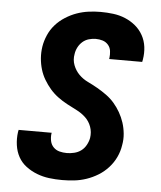

<svg xmlns="http://www.w3.org/2000/svg" viewBox="-53 -789 707 844"><g transform="rotate(5 300.0 -367.5)"><path d="M252 8Q223 8 195 4.5Q167 1 141 -9Q115 -19 93 -35.5Q71 -52 58 -75.5Q45 -99 41 -127.5Q37 -156 41 -185L43 -195H189L188 -191Q186 -174 189.5 -158Q193 -142 204 -131Q215 -120 230.5 -116Q246 -112 263 -112Q278 -112 295 -116Q312 -120 325.5 -130Q339 -140 347.5 -155.5Q356 -171 359 -187Q363 -213 354.5 -236.5Q346 -260 328.5 -276.5Q311 -293 289 -304Q267 -315 245.5 -326.5Q224 -338 204.5 -352.5Q185 -367 169.5 -385Q154 -403 141.5 -424Q129 -445 122 -468.5Q115 -492 113 -517.5Q111 -543 115 -569Q119 -594 130 -619.5Q141 -645 159.5 -666Q178 -687 202.5 -702.5Q227 -718 252.5 -727Q278 -736 304.5 -739.5Q331 -743 357 -743Q385 -743 413 -739.5Q441 -736 466 -725.5Q491 -715 511.5 -698Q532 -681 545 -657.5Q558 -634 561.5 -606.5Q565 -579 560 -550L558 -540H412L413 -544Q415 -560 413 -575.5Q411 -591 401 -602.5Q391 -614 376.5 -618.5Q362 -623 346 -623Q331 -623 315.5 -618.5Q300 -614 288 -603.5Q276 -593 268.5 -578.5Q261 -564 259 -549Q254 -523 263 -499.5Q272 -476 289 -459Q306 -442 328 -431.5Q350 -421 371 -409Q392 -397 412 -382.5Q432 -368 447.5 -350Q463 -332 475 -311Q487 -290 494.5 -267Q502 -244 504.5 -218.5Q507 -193 502 -167Q498 -140 486 -114.5Q474 -89 454.5 -67.5Q435 -46 410.5 -31Q386 -16 359.5 -7Q333 2 306 5Q279 8 252 8Z"/></g></svg>

Font: Iosevka Heavy Extended
Style: Italic
Weight: 900
Width: 7
Italic angle: -9°
Monospace: yes
Designer: Belleve Invis
Foundry: Belleve Invis
Version: Version 32.5.0; ttfautohint (v1.8.4)